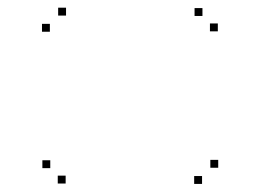

<svg xmlns="http://www.w3.org/2000/svg" viewBox="-20 -566 660 487"><path d="M492.5 -99.5V-119.5H472.5V-99.5ZM533.5 -140.5V-160.5H513.5V-140.5ZM147.5 -526.5V-546.5H127.5V-526.5ZM106.5 -485.5V-505.5H86.5V-485.5ZM532.5 -486.5V-506.5H512.5V-486.5ZM493.5 -525.5V-545.5H473.5V-525.5ZM107.5 -139.5V-159.5H87.5V-139.5ZM146.5 -100.5V-120.5H126.5V-100.5Z"/></svg>

Font: Monaspace Krypton Dots Var
Style: Regular
Weight: 400
Designer: Riley Cran and the Lettermatic Team
Version: Version 1.100 (Monaspace Krypton Dots)